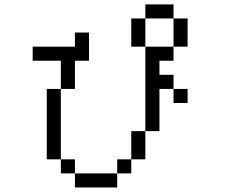

<svg xmlns="http://www.w3.org/2000/svg" viewBox="-20 -832 1040 852"><path d="M812.5 -375V-437.5H750V-375ZM312.5 -62.5V0H500V-62.5ZM312.5 -62.5V-125H250V-62.5ZM500 -62.5H562.5V-125H500ZM250 -125V-437.5H187.5V-125ZM562.5 -125H625Q625 -125 625 -250H562.5Q562.5 -250 562.5 -125ZM625 -250H687.5V-437.5H750V-500H687.5V-562.5H750V-625H625Q625 -625 625 -250ZM250 -437.5H312.5Q312.5 -437.5 312.5 -562.5H375Q375 -562.5 375 -687.5H312.5V-625H125V-562.5H250Q250 -562.5 250 -437.5ZM625 -625Q625 -625 625 -750H562.5Q562.5 -750 562.5 -625ZM750 -625H812.5Q812.5 -625 812.5 -750H750Q750 -750 750 -625ZM625 -750H750V-812.5H625Z"/></svg>

Font: Unifont
Style: Regular
Weight: 500
Version: Version 13.0.05